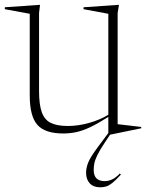

<svg xmlns="http://www.w3.org/2000/svg" viewBox="-29 -542 604 794"><path d="M132.5 -165.5Q132.5 -109 144 -77.5Q155.5 -46 181.5 -33.5Q207.5 -21 251.5 -21Q294.5 -21 339.8 -33.8Q385 -46.5 419 -67.5V-485L316.5 -504V-512L463 -522L457.5 -488V-28.5L555 -17V-11.5L426 15L405.5 46Q384 78 374 98.5Q364 119 361.2 133.2Q358.5 147.5 358.5 161Q358.5 207 404 207Q419 207 434.2 200.2Q449.5 193.5 466.5 175.5L471 180Q449.5 203.5 435.2 214.8Q421 226 409.8 229.2Q398.5 232.5 385 232.5Q357.5 232.5 342.2 216.2Q327 200 327 172Q327 153.5 335.2 131.5Q343.5 109.5 375 67L419 8V-58.5Q375 -30.5 343.5 -15.8Q312 -1 285.8 4.5Q259.5 10 232.5 10Q157 10 125.5 -25.8Q94 -61.5 94 -147.5V-485L-9 -504V-512L136.5 -522L132.5 -488Z"/></svg>

Font: Newsreader Display ExtraLight
Style: Regular
Weight: 275
Designer: Hugues Gentile
Foundry: Production Type
Version: Version 1.002